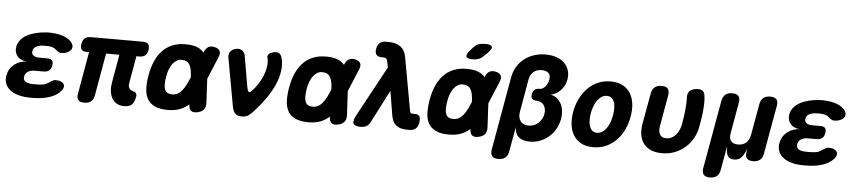

<svg xmlns="http://www.w3.org/2000/svg" viewBox="-59 -1119 7309 1633"><g transform="rotate(5 3595.5 -302.5)"><path d="M523 -485Q534 -468 532.5 -451.5Q531 -435 519.5 -422.5Q508 -410 488 -402Q468 -394 441 -394Q429 -394 420.5 -398.5Q412 -403 404.5 -409Q397 -415 389.5 -421.5Q382 -428 371 -433Q363 -437 353.5 -439Q344 -441 331 -442Q318 -443 305 -443Q292 -443 279 -442Q244 -440 222 -427Q200 -414 196 -389Q191 -366 208 -352Q225 -338 257 -338H328Q357 -338 368.5 -324Q380 -310 375 -281Q370 -252 353 -238Q336 -224 307 -224H230Q195 -224 172.5 -209Q150 -194 145 -168Q140 -141 157.5 -126.5Q175 -112 210 -110Q228 -109 246 -109Q264 -109 282 -110Q298 -111 310 -113Q322 -115 333 -120Q345 -125 355 -132Q365 -139 374.5 -145Q384 -151 394 -155.5Q404 -160 416 -160Q443 -160 460.5 -152Q478 -144 485 -131.5Q492 -119 488 -102.5Q484 -86 467 -68Q434 -33 381 -14.5Q328 4 262 7Q244 8 226 8Q208 8 190 7Q140 5 100.5 -8Q61 -21 35 -43Q9 -65 -2 -95.5Q-13 -126 -6 -164Q4 -221 49.5 -257.5Q95 -294 158 -296Q104 -298 76 -331.5Q48 -365 56 -413Q62 -445 82 -470.5Q102 -496 134 -514Q166 -532 208 -543Q250 -554 299 -557Q312 -558 325 -558Q338 -558 351 -557Q414 -553 457.5 -535Q501 -517 523 -485Z M1013 10Q975 10 949 -6Q923 -22 908.5 -48.5Q894 -75 890.5 -110Q887 -145 894 -183L936 -422H822L759 -62Q752 -25 731.5 -7.5Q711 10 674 10Q637 10 622 -7.5Q607 -25 614 -62L677 -422H656Q624 -422 612 -438Q600 -454 606 -486Q611 -518 630 -534Q649 -550 681 -550H1123Q1158 -550 1171.5 -533.5Q1185 -517 1179 -482Q1174 -452 1156 -437Q1138 -422 1108 -422H1081L1040 -188Q1036 -164 1044 -147.5Q1052 -131 1072 -126Q1097 -119 1104.5 -108.5Q1112 -98 1109 -78Q1100 -30 1078.5 -10Q1057 10 1013 10Z M1709 -77Q1710 -42 1693.5 -21.5Q1677 -1 1641 7Q1605 15 1586.5 1.5Q1568 -12 1566 -47V-54Q1536 -27 1497 -10Q1451 10 1388 10Q1318 10 1275.5 -10Q1233 -30 1212 -66.5Q1191 -103 1189 -154.5Q1187 -206 1198 -270Q1209 -334 1231.5 -387Q1254 -440 1289 -478.5Q1324 -517 1373.5 -538.5Q1423 -560 1489 -560Q1552 -560 1592 -543Q1625 -529 1646 -503Q1660 -538 1683 -552Q1706 -565 1739 -557Q1772 -549 1782 -528.5Q1792 -508 1777 -473L1698 -284ZM1558 -284Q1556 -318 1552 -343Q1547 -371 1536.5 -389.5Q1526 -408 1508.5 -416.5Q1491 -425 1465 -425Q1445 -425 1426.5 -414.5Q1408 -404 1392.5 -384.5Q1377 -365 1365.5 -336Q1354 -307 1348 -270Q1342 -234 1342 -206.5Q1342 -179 1349.5 -161Q1357 -143 1372.5 -134Q1388 -125 1412 -125Q1438 -125 1459 -136.5Q1480 -148 1497.5 -170Q1515 -192 1531 -224Q1544 -251 1558 -284Z M1937 -62 1861 -482Q1858 -501 1864 -515.5Q1870 -530 1881.5 -540Q1893 -550 1907.5 -555Q1922 -560 1935 -560Q1962 -560 1977.5 -546Q1993 -532 1998 -508L2044 -243Q2049 -212 2058 -204Q2067 -196 2081 -210Q2113 -243 2137.5 -281Q2162 -319 2177 -359Q2192 -399 2196.5 -437Q2201 -475 2192 -508Q2189 -520 2194.5 -529.5Q2200 -539 2210.5 -545.5Q2221 -552 2235.5 -556Q2250 -560 2263 -560Q2289 -560 2301.5 -540Q2314 -520 2319 -482Q2325 -430 2313.5 -376.5Q2302 -323 2276.5 -269.5Q2251 -216 2213.5 -162.5Q2176 -109 2129 -57Q2102 -26 2079 -8Q2056 10 2018 10Q1980 10 1962 -8.5Q1944 -27 1937 -62Z M2909 -77Q2910 -42 2893.5 -21.5Q2877 -1 2841 7Q2805 15 2786.5 1.5Q2768 -12 2766 -47V-54Q2736 -27 2697 -10Q2651 10 2588 10Q2518 10 2475.5 -10Q2433 -30 2412 -66.5Q2391 -103 2389 -154.5Q2387 -206 2398 -270Q2409 -334 2431.5 -387Q2454 -440 2489 -478.5Q2524 -517 2573.5 -538.5Q2623 -560 2689 -560Q2752 -560 2792 -543Q2825 -529 2846 -503Q2860 -538 2883 -552Q2906 -565 2939 -557Q2972 -549 2982 -528.5Q2992 -508 2977 -473L2898 -284ZM2758 -284Q2756 -318 2752 -343Q2747 -371 2736.5 -389.5Q2726 -408 2708.5 -416.5Q2691 -425 2665 -425Q2645 -425 2626.5 -414.5Q2608 -404 2592.5 -384.5Q2577 -365 2565.5 -336Q2554 -307 2548 -270Q2542 -234 2542 -206.5Q2542 -179 2549.5 -161Q2557 -143 2572.5 -134Q2588 -125 2612 -125Q2638 -125 2659 -136.5Q2680 -148 2697.5 -170Q2715 -192 2731 -224Q2744 -251 2758 -284Z M3115 -37Q3101 -10 3080.5 0Q3060 10 3032 10Q2981 10 2971 -12.5Q2961 -35 2987 -83L3220 -513L3209 -569Q3207 -581 3198 -588Q3189 -595 3178 -595H3162Q3128 -595 3114.5 -612Q3101 -629 3107 -663Q3113 -697 3132.5 -713.5Q3152 -730 3186 -730H3206Q3270 -730 3309 -702Q3348 -674 3359 -612L3439 -168Q3441 -153 3446 -146.5Q3451 -140 3459 -140H3480Q3515 -140 3524 -121.5Q3533 -103 3527 -68Q3520 -31 3500 -15.5Q3480 0 3450 0H3427Q3370 0 3336.5 -26Q3303 -52 3293 -110L3259 -318Z M4026 -683Q4006 -662 3983.5 -653.5Q3961 -645 3935 -645Q3884 -645 3877.5 -664.5Q3871 -684 3909 -725L3927 -745Q3952 -771 3975 -778Q3998 -785 4029 -785Q4080 -785 4085.5 -765.5Q4091 -746 4052 -708ZM4109 -77Q4110 -42 4093.5 -21.5Q4077 -1 4041 7Q4005 15 3986.5 1.5Q3968 -12 3966 -47V-54Q3936 -27 3897 -10Q3851 10 3788 10Q3718 10 3675.5 -10Q3633 -30 3612 -66.5Q3591 -103 3589 -154.5Q3587 -206 3598 -270Q3609 -334 3631.5 -387Q3654 -440 3689 -478.5Q3724 -517 3773.5 -538.5Q3823 -560 3889 -560Q3952 -560 3992 -543Q4025 -529 4046 -503Q4060 -538 4083 -552Q4106 -565 4139 -557Q4172 -549 4182 -528.5Q4192 -508 4177 -473L4098 -284ZM3958 -284Q3956 -318 3952 -343Q3947 -371 3936.5 -389.5Q3926 -408 3908.5 -416.5Q3891 -425 3865 -425Q3845 -425 3826.5 -414.5Q3808 -404 3792.5 -384.5Q3777 -365 3765.5 -336Q3754 -307 3748 -270Q3742 -234 3742 -206.5Q3742 -179 3749.5 -161Q3757 -143 3772.5 -134Q3788 -125 3812 -125Q3838 -125 3859 -136.5Q3880 -148 3897.5 -170Q3915 -192 3931 -224Q3944 -251 3958 -284Z M4223 180Q4185 180 4170 161.5Q4155 143 4161 105L4271 -517Q4280 -570 4305 -611.5Q4330 -653 4366.5 -681.5Q4403 -710 4449.5 -725Q4496 -740 4549 -740Q4601 -740 4641.5 -725.5Q4682 -711 4708.5 -685Q4735 -659 4746.5 -622.5Q4758 -586 4750 -542Q4740 -489 4705 -452Q4670 -415 4623 -405V-403Q4652 -397 4674 -379Q4696 -361 4709.5 -335.5Q4723 -310 4727.5 -277Q4732 -244 4726 -208Q4718 -162 4696 -122Q4674 -82 4641.5 -53Q4609 -24 4567.5 -7Q4526 10 4479 10Q4413 10 4380.5 -20Q4348 -50 4349 -105L4311 105Q4305 143 4283 161.5Q4261 180 4223 180ZM4521 -445H4526Q4536 -445 4547 -451Q4558 -457 4568 -468Q4578 -479 4586 -495Q4594 -511 4597 -530Q4604 -565 4585 -585Q4566 -605 4525 -605Q4484 -605 4456.5 -582Q4429 -559 4421 -517L4372 -236Q4363 -187 4385.5 -156Q4408 -125 4455 -125Q4479 -125 4500 -133Q4521 -141 4537.5 -156Q4554 -171 4565.5 -191.5Q4577 -212 4581 -236Q4585 -260 4580.5 -280Q4576 -300 4565.5 -313.5Q4555 -327 4538.5 -334.5Q4522 -342 4502 -342H4503Q4477 -342 4466 -355Q4455 -368 4460 -394Q4465 -420 4480 -432.5Q4495 -445 4521 -445Z M5018 10Q4956 10 4914 -13Q4872 -36 4848.5 -75.5Q4825 -115 4819 -166.5Q4813 -218 4823 -275Q4833 -332 4857.5 -383.5Q4882 -435 4919.5 -474.5Q4957 -514 5007 -537Q5057 -560 5119 -560Q5181 -560 5223 -537Q5265 -514 5288.5 -475Q5312 -436 5318 -384.5Q5324 -333 5313 -275Q5303 -218 5279 -166.5Q5255 -115 5217.5 -75.5Q5180 -36 5130 -13Q5080 10 5018 10ZM5040 -115Q5064 -115 5084.5 -128Q5105 -141 5120.5 -163Q5136 -185 5147 -214Q5158 -243 5163 -275Q5169 -308 5168.5 -337Q5168 -366 5160.5 -387.5Q5153 -409 5137 -422Q5121 -435 5097 -435Q5073 -435 5052.5 -422Q5032 -409 5016.5 -387Q5001 -365 4990 -336Q4979 -307 4973 -275Q4968 -243 4968.5 -214Q4969 -185 4977 -163Q4985 -141 5000.5 -128Q5016 -115 5040 -115Z M5466 -485Q5472 -523 5494 -541.5Q5516 -560 5554 -560Q5592 -560 5607 -541.5Q5622 -523 5616 -485L5570 -225Q5566 -204 5566.5 -185Q5567 -166 5573.5 -151.5Q5580 -137 5594 -128.5Q5608 -120 5631 -120Q5658 -120 5679 -131.5Q5700 -143 5715 -161.5Q5730 -180 5739.5 -202Q5749 -224 5753 -245Q5759 -278 5763.5 -307.5Q5768 -337 5771 -365.5Q5774 -394 5775.5 -423Q5777 -452 5776 -485Q5776 -490 5775.5 -493.5Q5775 -497 5777 -502Q5782 -534 5809 -547Q5836 -560 5864 -560Q5884 -560 5895.5 -554.5Q5907 -549 5913 -539.5Q5919 -530 5922 -516Q5925 -502 5926 -485Q5928 -453 5926.5 -423.5Q5925 -394 5922 -365Q5919 -336 5914 -306.5Q5909 -277 5903 -244Q5894 -190 5868 -143.5Q5842 -97 5803 -63Q5764 -29 5714.5 -9.5Q5665 10 5608 10Q5554 10 5514.5 -6Q5475 -22 5450.5 -52.5Q5426 -83 5418 -126.5Q5410 -170 5419 -224Z M6029 180Q5991 180 5976 161.5Q5961 143 5967 105L6070 -475Q6077 -513 6098.5 -531.5Q6120 -550 6158 -550Q6196 -550 6211.5 -531.5Q6227 -513 6220 -475L6173 -210Q6165 -167 6183.5 -143.5Q6202 -120 6244 -120Q6286 -120 6312.5 -143.5Q6339 -167 6347 -210L6394 -475Q6401 -513 6422.5 -531.5Q6444 -550 6482 -550Q6520 -550 6535.5 -531.5Q6551 -513 6544 -475L6471 -65Q6465 -27 6443 -8.5Q6421 10 6383 10Q6345 10 6330 -8.5Q6315 -27 6321 -65L6325 -85Q6327 -95 6326 -95Q6326 -95 6326 -95Q6325 -95 6322 -85Q6306 -40 6283.5 -15Q6261 10 6221 10Q6181 10 6167 -15Q6153 -40 6154 -85Q6154 -95 6153.5 -95Q6153 -95 6151 -85L6117 105Q6111 143 6089 161.5Q6067 180 6029 180Z M7123 -485Q7134 -468 7132.5 -451.5Q7131 -435 7119.5 -422.5Q7108 -410 7088 -402Q7068 -394 7041 -394Q7029 -394 7020.5 -398.5Q7012 -403 7004.5 -409Q6997 -415 6989.5 -421.5Q6982 -428 6971 -433Q6963 -437 6953.5 -439Q6944 -441 6931 -442Q6918 -443 6905 -443Q6892 -443 6879 -442Q6844 -440 6822 -427Q6800 -414 6796 -389Q6791 -366 6808 -352Q6825 -338 6857 -338H6928Q6957 -338 6968.5 -324Q6980 -310 6975 -281Q6970 -252 6953 -238Q6936 -224 6907 -224H6830Q6795 -224 6772.5 -209Q6750 -194 6745 -168Q6740 -141 6757.5 -126.5Q6775 -112 6810 -110Q6828 -109 6846 -109Q6864 -109 6882 -110Q6898 -111 6910 -113Q6922 -115 6933 -120Q6945 -125 6955 -132Q6965 -139 6974.5 -145Q6984 -151 6994 -155.5Q7004 -160 7016 -160Q7043 -160 7060.5 -152Q7078 -144 7085 -131.5Q7092 -119 7088 -102.5Q7084 -86 7067 -68Q7034 -33 6981 -14.5Q6928 4 6862 7Q6844 8 6826 8Q6808 8 6790 7Q6740 5 6700.5 -8Q6661 -21 6635 -43Q6609 -65 6598 -95.5Q6587 -126 6594 -164Q6604 -221 6649.5 -257.5Q6695 -294 6758 -296Q6704 -298 6676 -331.5Q6648 -365 6656 -413Q6662 -445 6682 -470.5Q6702 -496 6734 -514Q6766 -532 6808 -543Q6850 -554 6899 -557Q6912 -558 6925 -558Q6938 -558 6951 -557Q7014 -553 7057.5 -535Q7101 -517 7123 -485Z"/></g></svg>

Font: Maple Mono NL ExtraBold
Style: Italic
Weight: 800
Italic angle: -10°
Monospace: yes
Designer: subframe7536
Version: Version 7.000